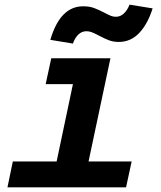

<svg xmlns="http://www.w3.org/2000/svg" viewBox="-20 -804 690 824"><path d="M35 -111H223L293 -443H176L200 -554H454L360 -111H545L521 0H12ZM337 -777Q364 -777 384 -769.5Q404 -762 429 -749Q446 -740 456 -736Q466 -732 477 -732Q497 -732 512 -746.5Q527 -761 536 -784L635 -768Q614 -701 577.5 -662.5Q541 -624 490 -624Q467 -624 448 -631Q429 -638 405 -651Q386 -661 374.5 -665.5Q363 -670 351 -670Q331 -670 316 -655.5Q301 -641 293 -617L196 -633Q238 -777 337 -777Z"/></svg>

Font: Azeret Mono SemiBold
Style: Italic
Weight: 600
Italic angle: -12°
Designer: Martin Vácha
Foundry: Displaay
Version: Version 1.000; Glyphs 3.0.3, build 3074